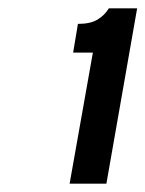

<svg xmlns="http://www.w3.org/2000/svg" viewBox="-20 -886 350 462"><path d="M147.5 -444 203.5 -759.5H156L167.5 -828.5Q197.5 -828.5 214.5 -838.8Q231.5 -849 242 -866H310L236 -444Z"/></svg>

Font: Overpass SemiBold
Style: Italic
Weight: 600
Italic angle: -10°
Designer: Delve Withrington, Dave Bailey, Thomas Jockin
Foundry: Delve Fonts LLC
Version: Version 4.000